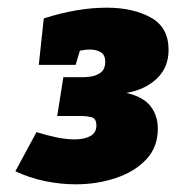

<svg xmlns="http://www.w3.org/2000/svg" viewBox="-20 -812 459 500"><path d="M177 -332Q137 -332 96.5 -340.5Q56 -349 20 -366L75 -468Q100 -460 126 -454.5Q152 -449 174 -449Q199 -449 215 -457.5Q231 -466 231 -485Q231 -504 217.5 -507Q204 -510 192 -510H129L145 -611H197Q202 -611 215.5 -612.5Q229 -614 241.5 -622.5Q254 -631 254 -651Q254 -669 242.5 -676Q231 -683 214 -683Q202 -683 188 -680L177 -643H81L94 -764Q181 -792 258 -792Q326 -792 372.5 -766.5Q419 -741 419 -682Q419 -636 388 -607Q357 -578 309 -570Q353 -560 372 -535.5Q391 -511 391 -477Q391 -429 361 -397Q331 -365 282 -348.5Q233 -332 177 -332Z"/></svg>

Font: Bitter Black
Style: Italic
Weight: 900
Italic angle: -9°
Designer: Sol Matas, and Bitter project Authors
Foundry: Sol Matas
Version: Version 2.001